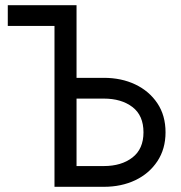

<svg xmlns="http://www.w3.org/2000/svg" viewBox="-20 -720 698 740"><path d="M190 -620H10V-700H275V-420H380Q448 -420 501.5 -394.5Q555 -369 586.5 -322Q618 -275 618 -210Q618 -146 586.5 -98.5Q555 -51 501.5 -25.5Q448 0 380 0H190ZM380 -340H275V-80H380Q448 -80 490.5 -113Q533 -146 533 -210Q533 -275 490.5 -307.5Q448 -340 380 -340Z"/></svg>

Font: Von Book
Style: Regular
Weight: 400
Version: Version 4.000; ttfautohint (v1.8.4.7-5d5b)